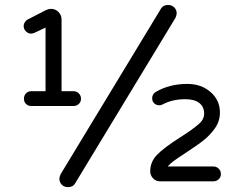

<svg xmlns="http://www.w3.org/2000/svg" viewBox="-20 -728 949 772"><path d="M218.8 -9.8Q218.8 -15.6 223.6 -27.3L627.9 -694.3Q636.7 -708 656.2 -708Q670.9 -708 680.7 -698.2Q690.4 -688.5 690.4 -673.8Q690.4 -668 685.5 -656.2L281.2 10.7Q272.5 24.4 252.9 24.4Q238.3 24.4 228.5 14.6Q218.8 4.9 218.8 -9.8ZM76.2 -331.1Q76.2 -343.8 84.5 -352.5Q92.8 -361.3 105.5 -361.3H163.1V-617.2L120.1 -596.7Q111.3 -592.8 105.5 -592.8Q93.8 -592.8 84.5 -601.6Q75.2 -610.4 75.2 -623Q75.2 -631.8 80.6 -639.6Q85.9 -647.5 94.7 -651.4L165 -687.5Q176.8 -692.4 184.6 -692.4Q203.1 -692.4 215.3 -679.7Q227.5 -667 227.5 -649.4V-361.3H275.4Q288.1 -361.3 296.9 -352.5Q305.7 -343.8 305.7 -331.1Q305.7 -318.4 296.9 -310.1Q288.1 -301.8 275.4 -301.8H105.5Q92.8 -301.8 84.5 -310.1Q76.2 -318.4 76.2 -331.1ZM584 -39.1Q584 -77.1 611.3 -105.5Q638.7 -133.8 706.1 -176.8Q753.9 -207 778.3 -228.5Q800.8 -247.1 800.8 -271.5Q800.8 -298.8 781.2 -314Q761.7 -329.1 725.6 -329.1Q671.9 -329.1 632.8 -307.6Q627 -304.7 620.1 -304.7Q608.4 -304.7 600.1 -312.5Q591.8 -320.3 591.8 -333Q591.8 -349.6 606.4 -358.4Q661.1 -390.6 733.4 -390.6Q789.1 -390.6 826.7 -357.9Q864.3 -325.2 864.3 -275.4Q864.3 -241.2 844.7 -212.9Q826.2 -186.5 801.8 -166.5Q777.3 -146.5 726.6 -113.3Q693.4 -91.8 677.7 -80.1Q662.1 -68.4 654.3 -58.6H837.9Q850.6 -58.6 859.4 -49.8Q868.2 -41 868.2 -28.3Q868.2 -15.6 859.4 -7.3Q850.6 1 837.9 1H623Q606.4 1 595.2 -11.2Q584 -23.4 584 -39.1Z"/></svg>

Font: jf-openhuninn-1.0
Style: Regular
Weight: 400
Designer: [Kosugi Maru]
      Designed by Motoya company      

      [Varela Round]
      Joe Prince(Latin component); Avraham Co
Foundry: justfont CO.,LTD.
Version: 1.0